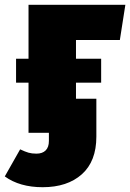

<svg xmlns="http://www.w3.org/2000/svg" viewBox="-67 -554 543 801"><path d="M250 -387V-309H355V-209H250V-142H335V16Q335 119 274.5 173Q214 227 111 227Q15 227 -47 182L17 69Q38 79 52 83Q66 87 85 87Q110 87 123.5 73.5Q137 60 137 34V0H52V-209H0V-309H52V-534H456L433 -387Z"/></svg>

Font: Fira Sans Black
Style: Regular
Weight: 900
Designer: Carrois Corporate & Edenspiekermann AG
Foundry: Carrois Corporate GbR & Edenspiekermann AG
Version: Version 4.203